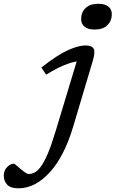

<svg xmlns="http://www.w3.org/2000/svg" viewBox="-199 -762 610 1014"><path d="M229.5 -661Q229.5 -696.5 252.8 -719.2Q276 -742 319.5 -742Q356 -742 373.8 -727Q391.5 -712 391.5 -687Q391.5 -652 368.2 -629Q345 -606 301.5 -606Q265 -606 247.2 -621Q229.5 -636 229.5 -661ZM188 -95Q141 63.5 63.8 148Q-13.5 232.5 -101 232.5Q-143.5 232.5 -161.2 213.2Q-179 194 -179 165.5Q-179 137.5 -161 120Q-143 102.5 -125 102.5Q-122.5 102.5 -111.8 112Q-101 121.5 -85.5 134.5Q-69.5 147 -61.2 152Q-53 157 -49 157Q-33 157 -17.2 149.5Q-1.5 142 15.8 119.2Q33 96.5 52.8 50.8Q72.5 5 95.5 -71.5L206 -437.5Q178 -433.5 138.5 -417.2Q99 -401 44.5 -367.5L19.5 -405.5Q105.5 -473 160.8 -497.5Q216 -522 252.5 -522Q286.5 -522 295.8 -504.2Q305 -486.5 291 -440.5Z"/></svg>

Font: Newsreader 6pt
Style: Italic
Weight: 400
Italic angle: -17°
Designer: Hugues Gentile
Foundry: Production Type
Version: Version 1.003; ttfautohint (v1.8.3)